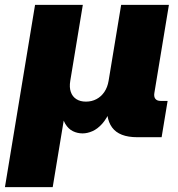

<svg xmlns="http://www.w3.org/2000/svg" viewBox="-50 -561 729 785"><path d="M-29.8 204.1 93.3 -541H288.6L237.3 -230.5Q232.9 -204.1 239.5 -185.1Q246.1 -166 262 -155.8Q277.8 -145.5 301.3 -145.5Q325.2 -145.5 344.5 -155.8Q363.8 -166 376.7 -185.1Q389.6 -204.1 394 -230.5L445.3 -541H640.6L581.1 -180.7Q578.6 -165.5 585.2 -157Q591.8 -148.4 606.9 -148.4H635.3L610.8 0H511.2Q437.5 0 408.2 -40Q378.9 -80.1 391.1 -154.3L399.4 -203.6H426.8Q418 -148.9 402.3 -112.5Q386.7 -76.2 367.7 -54.9Q348.6 -33.7 327.9 -24.7Q307.1 -15.6 287.6 -15.6Q266.6 -15.6 248 -24.7Q229.5 -33.7 216.8 -54.9Q204.1 -76.2 200.4 -112.5Q196.8 -148.9 205.6 -203.6H232.9L165.5 204.1Z"/></svg>

Font: Inter 17pt Black
Style: Italic
Weight: 900
Italic angle: -9.3988°
Version: Version 4.001;git-66647c0bb